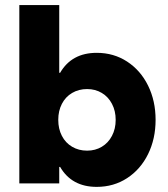

<svg xmlns="http://www.w3.org/2000/svg" viewBox="-20 -727 667 761"><path d="M56.6 -707H214.8V-438.5H218.3Q264.2 -517.6 363.3 -517.6Q430.7 -517.6 483.9 -482.9Q537.1 -448.2 566.9 -387.7Q596.7 -327.1 596.7 -252Q596.7 -176.8 566.9 -116.2Q537.1 -55.7 483.9 -21Q430.7 13.7 363.3 13.7Q264.2 13.7 218.3 -65.4H214.8V0H56.6ZM438.5 -252Q438.5 -287.6 423.8 -315.4Q409.2 -343.3 383.5 -358.6Q357.9 -374 325.2 -374Q292 -374 265.9 -358.6Q239.7 -343.3 225.3 -315.4Q210.9 -287.6 210.9 -252Q210.9 -216.3 225.3 -188.5Q239.7 -160.6 265.9 -145.3Q292 -129.9 325.2 -129.9Q357.9 -129.9 383.5 -145.3Q409.2 -160.6 423.8 -188.5Q438.5 -216.3 438.5 -252Z"/></svg>

Font: Wanted Sans ExtraBold
Style: Regular
Weight: 800
Designer: Original Design by Kil Hyung-jin and Kang Hanbin, Wanted Lab, Inc; Hangeul from Source Han Sans by Jang Soo-young and Ka
Foundry: Wanted Lab, Inc.
Version: Version 1.003